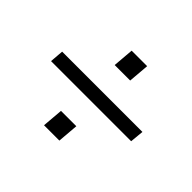

<svg xmlns="http://www.w3.org/2000/svg" viewBox="-116 -703 832 832"><g transform="rotate(45 300.0 -286.5)"><path d="M270 -535H365L357 -439H262ZM546 -256H55L60 -319H552ZM238 -134H332L324 -38H230Z"/></g></svg>

Font: Muli
Style: Italic
Weight: 400
Italic angle: -4.541°
Designer: Vernon Adams
Foundry: Vernon Adams
Version: Version 2.001